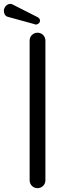

<svg xmlns="http://www.w3.org/2000/svg" viewBox="-64 -978 346 998"><path d="M90 -41C90 -18 108 0 131 0C154 0 172 -18 172 -41V-767C172 -790 154 -808 131 -808C108 -808 90 -790 90 -767ZM117 -852C115 -848 144 -850 144 -871C144 -878 140 -884 131 -889L1 -955C-3 -957 -7 -958 -10 -958C-29 -958 -44 -939 -44 -922C-44 -909 -38 -895 -25 -891Z"/></svg>

Font: Fabada
Style: Regular
Weight: 400
Designer: deFharo
Foundry: deFharo.com
Version: Version 4.000 2011 initial release